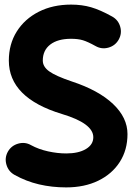

<svg xmlns="http://www.w3.org/2000/svg" viewBox="-20 -752 588 839"><path d="M498.5 -578.6Q483.4 -552.2 453.9 -543.9Q424.3 -535.6 397.5 -550.8Q363.3 -569.8 342 -576.2Q320.8 -582.5 290.5 -582.5Q232.4 -582.5 199.7 -557.4Q167 -532.2 167 -487.3Q167 -460.4 195.1 -440.2Q223.1 -419.9 293.9 -396Q411.1 -357.4 474.1 -297.6Q537.1 -237.8 537.1 -166Q537.1 -96.7 503.4 -44.2Q469.7 8.3 409.4 37.6Q349.1 66.9 269 66.9Q207 66.9 150.6 53.7Q94.2 40.5 43.5 12.2Q16.6 -2.9 8.1 -32.5Q-0.5 -62 14.2 -88.9Q29.3 -115.7 59.3 -124.3Q89.4 -132.8 115.7 -117.7Q148.9 -99.6 189.9 -90.6Q231 -81.5 269.5 -81.5Q323.2 -81.5 355.5 -100.8Q387.7 -120.1 387.7 -152.3Q387.7 -212.9 250.5 -253.9Q18.6 -324.2 18.6 -487.3Q18.6 -559.1 53.2 -614.3Q87.9 -669.4 149.4 -700.7Q210.9 -731.9 290.5 -731.9Q338.4 -731.9 378.4 -720.2Q418.5 -708.5 470.2 -679.7Q497.1 -664.6 505.4 -635Q513.7 -605.5 498.5 -578.6Z"/></svg>

Font: Mikhak ExtraBold
Style: Regular
Weight: 800
Designer: Amin Abedi
Version: Version 3.3